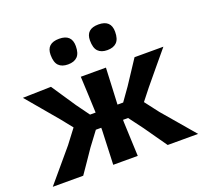

<svg xmlns="http://www.w3.org/2000/svg" viewBox="-125 -873 1083 1019"><g transform="rotate(-20 416.5 -363.5)"><path d="M6 0Q44 -45 82 -90Q120 -135 157.5 -179.5L217.5 -258.5L168 -320.5Q130.5 -365 93.5 -409Q56.5 -453 18.5 -498L178.5 -502Q201.5 -467.5 224.2 -433.8Q247 -400 270 -365.5L323 -292.5H354.5Q352.5 -346.5 350.2 -396.2Q348 -446 345.5 -498H487.5Q485 -445 482.8 -394.8Q480.5 -344.5 478 -292.5H510L561.5 -365Q583.5 -398 605.5 -431.8Q627.5 -465.5 649 -498H812Q775 -453.5 738 -409.2Q701 -365 665 -321L614.5 -257L673.5 -180Q712 -135.5 750.2 -90.2Q788.5 -45 827 0H655Q632 -32.5 610 -64Q588 -95.5 565.5 -127.5L506.5 -206.5H478V-193Q480 -141 482 -95Q484 -49 486 0H347.5Q349.5 -49 351.2 -95Q353 -141 355 -193V-206.5H324.5L265 -127Q243.5 -95 221.5 -63.2Q199.5 -31.5 178 0ZM527 -582.5Q493 -582.5 475 -601Q457 -619.5 457 -662Q457 -727 528 -727Q598.5 -727 598.5 -660.5Q598.5 -619.5 580.2 -601Q562 -582.5 527 -582.5ZM305 -582.5Q270.5 -582.5 252.5 -601Q234.5 -619.5 234.5 -662Q234.5 -727 306 -727Q376.5 -727 376.5 -660.5Q376.5 -619.5 358.2 -601Q340 -582.5 305 -582.5Z"/></g></svg>

Font: Commissioner Loud SemiBold
Style: Regular
Weight: 600
Designer: Kostas Bartsokas
Foundry: Kostas Bartsokas
Version: Version 1.000; ttfautohint (v1.8.3)